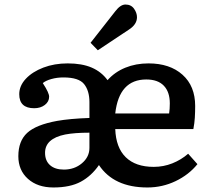

<svg xmlns="http://www.w3.org/2000/svg" viewBox="-20 -814 940 848"><path d="M216 14Q146 14 103.5 -24Q61 -62 61 -124Q61 -191 100 -227Q139 -263 232 -280Q289 -290 375 -293V-363Q375 -413 351.5 -442.5Q328 -472 260 -472Q232 -472 207 -465Q182 -458 169 -447Q184 -424 190.5 -409.5Q197 -395 197 -387Q197 -365 178 -350.5Q159 -336 131 -336Q65 -336 65 -398Q65 -435 94 -466Q123 -497 171.5 -515.5Q220 -534 279 -534Q342 -534 385 -515.5Q428 -497 455 -460Q487 -496 533.5 -515Q580 -534 636 -534Q730 -534 786 -484Q842 -434 842 -346Q842 -319 840.5 -294.5Q839 -270 834 -244H489Q492 -162 535.5 -119.5Q579 -77 659 -77Q702 -77 741 -92.5Q780 -108 811 -135L852 -89Q814 -42 755.5 -14Q697 14 631 14Q483 14 417 -85Q384 -37 337 -11.5Q290 14 216 14ZM489 -313H727Q730 -333 730 -357Q730 -408 703.5 -435.5Q677 -463 626 -463Q506 -463 489 -313ZM262 -65Q309 -65 342 -93Q375 -121 375 -161V-228Q310 -228 268 -220Q179 -202 179 -139Q179 -104 201 -84.5Q223 -65 262 -65ZM412 -592 380 -625 489 -764Q512 -794 534 -794Q559 -794 572 -775.5Q585 -757 585 -738Q585 -706 549 -683Z"/></svg>

Font: Literata 7pt Medium
Style: Regular
Weight: 500
Designer: Latin by Veronika Burian and Jose Scaglione. Greek by Irene Vlachou. Cyrillic by Vera Evstafieva.
Foundry: TypeTogether
Version: Version 3.002